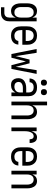

<svg xmlns="http://www.w3.org/2000/svg" viewBox="1464 -2240 990 3959"><g transform="rotate(90 1959.5 -260.0)"><path d="M129 215V146H245Q265 146 284.5 139Q304 132 317.5 117Q331 102 336.5 81.5Q342 61 342 41V-89Q334 -68 321.5 -49.5Q309 -31 291 -17.5Q273 -4 251 2Q229 8 207 8Q182 8 158 1Q134 -6 115 -21Q96 -36 82.5 -57Q69 -78 61.5 -101Q54 -124 51 -148.5Q48 -173 48 -197V-323Q48 -347 51 -371.5Q54 -396 61.5 -419Q69 -442 82.5 -463Q96 -484 115 -499Q134 -514 158 -521Q182 -528 207 -528Q229 -528 251 -522Q273 -516 291 -502.5Q309 -489 321.5 -470.5Q334 -452 342 -431V-520H419V41Q419 64 415 87.5Q411 111 400.5 132Q390 153 373 169.5Q356 186 335 196.5Q314 207 291 211Q268 215 245 215ZM237 -61Q253 -61 269 -65.5Q285 -70 297.5 -80Q310 -90 319 -104Q328 -118 333 -133.5Q338 -149 340 -165Q342 -181 342 -197V-323Q342 -339 340 -355Q338 -371 333 -386.5Q328 -402 319 -416Q310 -430 297.5 -440Q285 -450 269 -454.5Q253 -459 237 -459Q220 -459 203.5 -455Q187 -451 173.5 -441Q160 -431 150.5 -417.5Q141 -404 135 -388.5Q129 -373 127 -356Q125 -339 125 -323V-197Q125 -181 127 -164Q129 -147 135 -131.5Q141 -116 150.5 -102.5Q160 -89 173.5 -79Q187 -69 203.5 -65Q220 -61 237 -61Z M714 8Q687 8 661 3Q635 -2 612 -15.5Q589 -29 571 -49Q553 -69 542.5 -93.5Q532 -118 527.5 -144.5Q523 -171 523 -197V-323Q523 -349 527 -375.5Q531 -402 542 -426Q553 -450 570.5 -470.5Q588 -491 611 -504Q634 -517 660 -522.5Q686 -528 713 -528Q739 -528 765 -522.5Q791 -517 814 -504Q837 -491 854.5 -470.5Q872 -450 883 -426Q894 -402 898 -375.5Q902 -349 902 -323V-225H600V-197Q600 -172 605.5 -147Q611 -122 626 -101.5Q641 -81 665 -71Q689 -61 714 -61Q733 -61 752 -65Q771 -69 786.5 -79.5Q802 -90 812 -107Q822 -124 823 -143H900Q898 -121 891 -99.5Q884 -78 871.5 -60Q859 -42 840.5 -28Q822 -14 801.5 -6Q781 2 758.5 5Q736 8 714 8ZM600 -295H825V-323Q825 -339 823 -356Q821 -373 815 -388.5Q809 -404 799.5 -418Q790 -432 776 -441.5Q762 -451 745.5 -455Q729 -459 713 -459Q696 -459 679.5 -455Q663 -451 649 -441.5Q635 -432 625.5 -418Q616 -404 610 -388.5Q604 -373 602 -356Q600 -339 600 -323Z M1093 0 990 -520H1068L1136 -88L1208 -374H1285L1358 -88L1426 -520H1503L1401 0H1323L1247 -299L1170 0Z M1734 8Q1714 8 1694.5 4.5Q1675 1 1658 -8.5Q1641 -18 1628 -33Q1615 -48 1607 -65.5Q1599 -83 1595.5 -102.5Q1592 -122 1592 -142Q1592 -167 1598.5 -191.5Q1605 -216 1620 -236Q1635 -256 1656 -269.5Q1677 -283 1701 -291Q1725 -299 1750 -302Q1775 -305 1800 -305H1886V-357Q1886 -378 1879.5 -398Q1873 -418 1857.5 -432.5Q1842 -447 1821.5 -453Q1801 -459 1780 -459Q1761 -459 1742.5 -455Q1724 -451 1708.5 -440Q1693 -429 1684 -411.5Q1675 -394 1675 -375V-374H1598V-375Q1598 -397 1604.5 -419Q1611 -441 1623.5 -459.5Q1636 -478 1654 -491.5Q1672 -505 1692.5 -513.5Q1713 -522 1735.5 -525Q1758 -528 1780 -528Q1804 -528 1827.5 -524.5Q1851 -521 1872.5 -511Q1894 -501 1912 -485Q1930 -469 1941.5 -448Q1953 -427 1958 -404Q1963 -381 1963 -357V0H1886V-85Q1876 -63 1860.5 -44.5Q1845 -26 1824.5 -14Q1804 -2 1780.5 3Q1757 8 1734 8ZM1763 -61Q1787 -61 1810.5 -68Q1834 -75 1852 -91Q1870 -107 1878 -130Q1886 -153 1886 -177V-236H1800Q1785 -236 1770 -235Q1755 -234 1741 -230Q1727 -226 1713.5 -219.5Q1700 -213 1689.5 -202.5Q1679 -192 1674 -178Q1669 -164 1669 -149Q1669 -131 1675.5 -113Q1682 -95 1695.5 -83Q1709 -71 1727 -66Q1745 -61 1763 -61ZM1879 -608Q1867 -608 1854.5 -611.5Q1842 -615 1833 -624Q1824 -633 1820.5 -645Q1817 -657 1817 -670Q1817 -683 1820.5 -695Q1824 -707 1833 -716Q1842 -725 1854.5 -729Q1867 -733 1879 -733Q1892 -733 1904 -729Q1916 -725 1925 -716Q1934 -707 1938 -695Q1942 -683 1942 -670Q1942 -657 1938 -645Q1934 -633 1925 -624Q1916 -615 1904 -611.5Q1892 -608 1879 -608ZM1684 -608Q1671 -608 1659 -611.5Q1647 -615 1638 -624Q1629 -633 1625 -645Q1621 -657 1621 -670Q1621 -683 1625 -695Q1629 -707 1638 -716Q1647 -725 1659 -729Q1671 -733 1684 -733Q1696 -733 1708.5 -729Q1721 -725 1730 -716Q1739 -707 1742.5 -695Q1746 -683 1746 -670Q1746 -657 1742.5 -645Q1739 -633 1730 -624Q1721 -615 1708.5 -611.5Q1696 -608 1684 -608Z M2075 0V-735H2152V-431Q2160 -452 2172.5 -470.5Q2185 -489 2203 -502.5Q2221 -516 2242.5 -522Q2264 -528 2286 -528Q2310 -528 2333.5 -521Q2357 -514 2375.5 -498.5Q2394 -483 2406 -462Q2418 -441 2425.5 -418Q2433 -395 2435.5 -371Q2438 -347 2438 -323V0H2361V-323Q2361 -339 2359 -355Q2357 -371 2352 -386.5Q2347 -402 2338.5 -416Q2330 -430 2317 -440Q2304 -450 2288.5 -454.5Q2273 -459 2257 -459Q2240 -459 2224.5 -454.5Q2209 -450 2196 -440Q2183 -430 2174.5 -416Q2166 -402 2161 -386.5Q2156 -371 2154 -355Q2152 -339 2152 -323V0Z M2608 0V-520H2685V-413Q2691 -435 2701.5 -455.5Q2712 -476 2727.5 -493Q2743 -510 2764.5 -519Q2786 -528 2809 -528Q2827 -528 2845.5 -523.5Q2864 -519 2878.5 -508Q2893 -497 2903 -481Q2913 -465 2918.5 -447.5Q2924 -430 2926 -412Q2928 -394 2928 -375H2851Q2851 -390 2848.5 -404.5Q2846 -419 2839 -432Q2832 -445 2818.5 -452Q2805 -459 2790 -459Q2771 -459 2752.5 -450Q2734 -441 2722 -425.5Q2710 -410 2703 -391.5Q2696 -373 2692 -354Q2688 -335 2686.5 -315Q2685 -295 2685 -276V0Z M3208 8Q3181 8 3155 3Q3129 -2 3106 -15.5Q3083 -29 3065 -49Q3047 -69 3036.5 -93.5Q3026 -118 3021.5 -144.5Q3017 -171 3017 -197V-323Q3017 -349 3021 -375.5Q3025 -402 3036 -426Q3047 -450 3064.5 -470.5Q3082 -491 3105 -504Q3128 -517 3154 -522.5Q3180 -528 3207 -528Q3233 -528 3259 -522.5Q3285 -517 3308 -504Q3331 -491 3348.5 -470.5Q3366 -450 3377 -426Q3388 -402 3392 -375.5Q3396 -349 3396 -323V-225H3094V-197Q3094 -172 3099.5 -147Q3105 -122 3120 -101.5Q3135 -81 3159 -71Q3183 -61 3208 -61Q3227 -61 3246 -65Q3265 -69 3280.5 -79.5Q3296 -90 3306 -107Q3316 -124 3317 -143H3394Q3392 -121 3385 -99.5Q3378 -78 3365.5 -60Q3353 -42 3334.5 -28Q3316 -14 3295.5 -6Q3275 2 3252.5 5Q3230 8 3208 8ZM3094 -295H3319V-323Q3319 -339 3317 -356Q3315 -373 3309 -388.5Q3303 -404 3293.5 -418Q3284 -432 3270 -441.5Q3256 -451 3239.5 -455Q3223 -459 3207 -459Q3190 -459 3173.5 -455Q3157 -451 3143 -441.5Q3129 -432 3119.5 -418Q3110 -404 3104 -388.5Q3098 -373 3096 -356Q3094 -339 3094 -323Z M3500 0V-520H3577V-431Q3585 -452 3597.5 -470.5Q3610 -489 3628 -502.5Q3646 -516 3667.5 -522Q3689 -528 3711 -528Q3735 -528 3758.5 -521Q3782 -514 3800.5 -498.5Q3819 -483 3831 -462Q3843 -441 3850.5 -418Q3858 -395 3860.5 -371Q3863 -347 3863 -323V0H3786V-323Q3786 -339 3784 -355Q3782 -371 3777 -386.5Q3772 -402 3763.5 -416Q3755 -430 3742 -440Q3729 -450 3713.5 -454.5Q3698 -459 3682 -459Q3665 -459 3649.5 -454.5Q3634 -450 3621 -440Q3608 -430 3599.5 -416Q3591 -402 3586 -386.5Q3581 -371 3579 -355Q3577 -339 3577 -323V0Z"/></g></svg>

Font: Iosevka QP
Style: Regular
Weight: 400
Designer: Belleve Invis
Foundry: Belleve Invis
Version: Version 20.0.0; ttfautohint (v1.8.4)